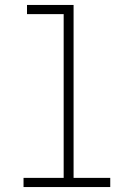

<svg xmlns="http://www.w3.org/2000/svg" viewBox="-20 -755 540 775"><path d="M75 0V-37H237V-698H89V-735H277V-37H425V0Z"/></svg>

Font: Iosevka Curly Slab Extralight
Style: Regular
Weight: 200
Monospace: yes
Designer: Belleve Invis
Foundry: Belleve Invis
Version: Version 22.1.2; ttfautohint (v1.8.4)